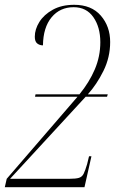

<svg xmlns="http://www.w3.org/2000/svg" viewBox="-27 -780 492 800"><path d="M-7 0 1 -35 296 -377H119L121 -387H304Q345 -437 368 -491Q391 -545 391 -604Q391 -667 362 -708.5Q333 -750 280 -750Q223 -750 188 -708Q153 -666 152 -591Q138 -591 128 -599Q118 -607 118 -627Q118 -658 137 -688.5Q156 -719 193 -739.5Q230 -760 282 -760Q354 -760 393 -715Q432 -670 432 -605Q432 -541 404 -484.5Q376 -428 339 -387H422L419 -377H330L15 -35H262Q289 -35 302 -39Q315 -43 321.5 -56Q328 -69 336 -96L344 -129H354L325 0Z"/></svg>

Font: Noto Serif Display Condensed ExtraLight
Style: Italic
Weight: 200
Width: 3
Italic angle: -12°
Designer: Monotype Design Team
Foundry: Monotype Imaging Inc.
Version: Version 2.009